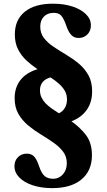

<svg xmlns="http://www.w3.org/2000/svg" viewBox="-20 -840 564 1016"><path d="M256 155.5Q198.5 155.5 153.2 140.5Q108 125.5 82.2 99.2Q56.5 73 56.5 39Q56.5 10.5 75 -8.2Q93.5 -27 122.5 -27Q146 -27 160.5 -11.8Q175 3.5 187.5 41.5Q200.5 79.5 217.5 92.8Q234.5 106 262 106Q291.5 106 312.5 83Q333.5 60 333.5 23.5Q333.5 -12 313.5 -38Q293.5 -64 262.2 -85.8Q231 -107.5 195.5 -129Q160 -150.5 128.8 -176.5Q97.5 -202.5 77.5 -237.2Q57.5 -272 57.5 -320.5Q57.5 -377.5 88.5 -416.8Q119.5 -456 178.5 -474Q147 -495 119.8 -520.2Q92.5 -545.5 75.5 -579Q58.5 -612.5 58.5 -658Q58.5 -735 111.2 -777.8Q164 -820.5 260 -820.5Q318.5 -820.5 363.8 -805.5Q409 -790.5 435 -764.8Q461 -739 461 -706Q461 -676.5 442.5 -657.8Q424 -639 396 -639Q372.5 -639 357 -655Q341.5 -671 329.5 -707.5Q316 -745 302.8 -758.5Q289.5 -772 264.5 -772Q231.5 -772 212.2 -752.2Q193 -732.5 193 -699Q193 -664 212.8 -638.5Q232.5 -613 263.8 -592.2Q295 -571.5 330.2 -550.5Q365.5 -529.5 396.8 -503.5Q428 -477.5 447.8 -442.2Q467.5 -407 467.5 -356.5Q467.5 -299 439.2 -258.8Q411 -218.5 358 -198Q401 -168.5 433.8 -126.8Q466.5 -85 466.5 -18.5Q466.5 63.5 411.2 109.5Q356 155.5 256 155.5ZM292 -240.5Q312.5 -250.5 323.5 -269.5Q334.5 -288.5 334.5 -314Q334.5 -339.5 322.8 -359.8Q311 -380 291.5 -397.2Q272 -414.5 247.5 -430.5Q219 -422.5 205.2 -405.2Q191.5 -388 191.5 -362Q191.5 -341.5 199.5 -324.5Q207.5 -307.5 221.2 -293.2Q235 -279 253.2 -266.2Q271.5 -253.5 292 -240.5Z"/></svg>

Font: Libre Caslon Text
Style: Regular
Weight: 400
Designer: Pablo Impallari, Rodrigo Fuenzalida, Katja Schimmel
Foundry: Pablo Impallari, Rodrigo Fuenzalida
Version: Version 2.000